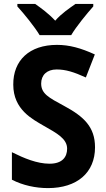

<svg xmlns="http://www.w3.org/2000/svg" viewBox="-20 -1005 544 984"><path d="M183 -825H345C370 -868 425 -935 458 -972V-985H367C336 -963 295 -936 263 -899C230 -935 190 -964 160 -985H69V-972C103 -935 158 -867 183 -825ZM467 -250C467 -355 409 -408 309 -462C229 -505 191 -525 191 -577C191 -620 220 -649 270 -649C317 -649 358 -636 420 -608L466 -726C394 -759 335 -775 272 -775C131 -775 47 -696 48 -571C48 -443 147 -394 203 -361C272 -322 324 -294 324 -243C324 -200 299 -166 234 -166C170 -166 103 -194 41 -225V-84C97 -55 163 -41 226 -41C375 -41 467 -120 467 -250Z"/></svg>

Font: Noto Sans Tamil UI SemiCondensed
Style: Bold
Weight: 700
Width: 4
Designer: Jelle Bosma - Monotype Design Team
Foundry: Monotype Imaging Inc.
Version: Version 2.004